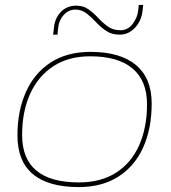

<svg xmlns="http://www.w3.org/2000/svg" viewBox="-20 -751 696 781"><path d="M300 10Q177 10 114 -42.5Q51 -95 51 -200Q51 -300 85.5 -377Q120 -454 186.5 -497Q253 -540 348 -540Q469 -540 533 -486.5Q597 -433 597 -330Q597 -228 562.5 -151.5Q528 -75 461.5 -32.5Q395 10 300 10ZM301 -9Q390 -9 452 -48.5Q514 -88 546 -160Q578 -232 578 -327Q578 -423 519 -472.5Q460 -522 347 -522Q258 -522 196 -481Q134 -440 102 -368Q70 -296 70 -202Q70 -9 301 -9ZM196 -610Q196 -611 195.5 -605.5Q195 -600 194.5 -597Q194 -594 195 -601Q196 -608 199 -634Q202 -676 227 -702Q252 -728 290 -728Q319 -728 340 -713Q361 -698 379.5 -678Q398 -658 419 -643Q440 -628 470 -628Q500 -628 519.5 -653.5Q539 -679 542 -708Q544 -723 544 -725Q544 -727 544 -731H562Q562 -727 562 -725.5Q562 -724 560 -709Q556 -667 529.5 -638.5Q503 -610 467 -610Q435 -610 412.5 -625Q390 -640 371 -660.5Q352 -681 332 -696.5Q312 -712 287 -712Q259 -712 239 -690Q219 -668 216 -633Q215 -619 214 -610Q214 -611 213.5 -604Q213 -597 212.5 -595Q212 -593 214 -610Z"/></svg>

Font: Georama Extended Thin
Style: Italic
Weight: 100
Width: 7
Italic angle: -9°
Designer: Jean-Baptiste Levee
Foundry: Production Type
Version: Version 1.000